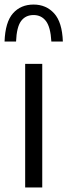

<svg xmlns="http://www.w3.org/2000/svg" viewBox="-47 -823 296 843"><path d="M63.5 0V-542.5H138.5V0ZM-27 -640.5Q-24 -726 10 -764.5Q44 -803 100.5 -803Q155.5 -803 190.8 -764.2Q226 -725.5 229 -640.5H178.5Q175 -704 154.8 -730.5Q134.5 -757 100.5 -757Q65 -757 45.5 -730.5Q26 -704 23.5 -640.5Z"/></svg>

Font: Encode Sans Condensed Condensed
Style: Regular
Weight: 400
Width: 3
Designer: Multiple Designers
Foundry: Impallari Type
Version: Version 3.000; ttfautohint (v1.8.3) -l 8 -r 50 -G 200 -x 14 